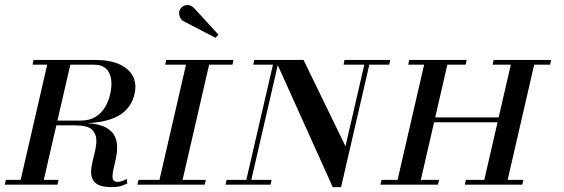

<svg xmlns="http://www.w3.org/2000/svg" viewBox="-82 -755 2304 785"><path d="M375 10Q341.5 10 323.2 2Q305 -6 297.8 -19.8Q290.5 -33.5 290.5 -51Q290.5 -70.5 296 -93Q301.5 -115.5 306.8 -138Q312 -160.5 312 -180Q312 -207 294.2 -224.8Q276.5 -242.5 223.5 -242.5H104L109 -262H248Q283.5 -262 307.8 -276.8Q332 -291.5 347 -316.2Q362 -341 368.5 -370.5Q375.5 -400 372.8 -427.5Q370 -455 353.2 -472.8Q336.5 -490.5 301 -490.5H205.5L97 -19.5H157.5L153 0H-62.5L-58 -19.5H2.5L111 -490.5H51L55 -510H305Q368 -510 407.2 -491.8Q446.5 -473.5 462 -442Q477.5 -410.5 468 -370.5Q455.5 -315.5 409.2 -285.8Q363 -256 276.5 -251.5Q325.5 -248 351.5 -233.5Q377.5 -219 387.2 -198Q397 -177 397 -152.5Q397 -131 392.2 -108.8Q387.5 -86.5 382.8 -67Q378 -47.5 378 -34Q378 -23.5 382.5 -17.5Q387 -11.5 398 -11.5Q408 -11.5 417.2 -14.8Q426.5 -18 436 -23.5L438.5 -5Q429.5 -0.5 420.8 2.8Q412 6 401.2 8Q390.5 10 375 10Z M565.5 0 683 -510H777.5L660 0ZM480 0 484.5 -19.5H759.5L755 0ZM593.5 -490.5 597.5 -510H872.5L868.5 -490.5ZM799 -600.5 668 -668.5Q660 -673.5 655.2 -681.8Q650.5 -690 650.2 -699.8Q650 -709.5 654.5 -717.5Q658 -723.5 664.2 -728Q670.5 -732.5 678.2 -734Q686 -735.5 694.2 -733Q702.5 -730.5 710.5 -723L811 -613.5Z M1278.5 10 1044 -510H1159L1330.5 -157L1412 -510H1432.5L1312.5 10ZM840 0 844.5 -19.5H1028.5L1024 0ZM920.5 0 1034 -490.5H953.5L957.5 -510H1058.5L941 0ZM1322.5 -490.5 1326.5 -510H1513.5L1509.5 -490.5Z M1893.5 0 2011 -510H2106.5L1989 0ZM1473.5 0 1478 -19.5H1713L1708.5 0ZM1539 0 1656.5 -510H1751.5L1634 0ZM1818.5 0 1823 -19.5H2058L2053.5 0ZM1672.5 -255 1677 -275H1977L1972.5 -255ZM1587 -490.5 1591 -510H1826L1822 -490.5ZM1932 -490.5 1936 -510H2171L2167 -490.5Z"/></svg>

Font: Bodoni Moda SC 11pt
Style: Italic
Weight: 400
Italic angle: -13°
Version: Version 2.005